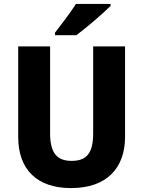

<svg xmlns="http://www.w3.org/2000/svg" viewBox="-20 -1044 731 981"><path d="M545 -1014V-1024H368C340 -979 294 -920 261 -877V-864H370C421 -902 509 -977 545 -1014ZM619 -345V-807H456V-363C456 -262 423 -222 346 -222C274 -222 236 -259 236 -362V-807H73V-344C73 -179 168 -83 343 -83C526 -83 619 -186 619 -345Z"/></svg>

Font: Noto Sans Kannada UI SemiCondensed ExtraBold
Style: Regular
Weight: 800
Width: 4
Designer: Jelle Bosma - Monotype Design Team
Foundry: Monotype Imaging Inc.
Version: Version 2.005